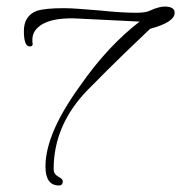

<svg xmlns="http://www.w3.org/2000/svg" viewBox="-20 -488 554 587"><path d="M160 79Q119 79 119 21Q119 -79 223 -223Q268 -288 314.5 -337.5Q361 -387 407 -422L224 -431Q218 -431 212 -431.5Q206 -432 201 -432Q140 -432 109.5 -414Q79 -396 79 -367V-360Q79 -358 79.5 -356.5Q80 -355 80 -354Q80 -346 71 -346Q53 -346 53 -393Q53 -440 93 -455Q119 -463 175 -463Q194 -463 221 -461Q248 -459 285 -456Q322 -452 349.5 -450.5Q377 -449 395 -449Q423 -449 435 -454Q452 -462 464 -465Q476 -468 483 -468Q514 -468 514 -449Q514 -420 439 -400Q406 -369 358 -322.5Q310 -276 248 -213Q144 -106 144 29Q144 44 158 52Q172 59 172 66Q172 79 160 79Z"/></svg>

Font: Ole
Style: Regular
Weight: 400
Designer: Robert E. Leuschke
Foundry: Robert E. Leuschke
Version: Version 1.010; ttfautohint (v1.8.3)